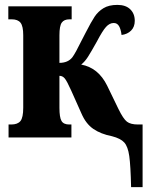

<svg xmlns="http://www.w3.org/2000/svg" viewBox="-20 -562 616 785"><path d="M438 -5Q392 -14 361.5 -35Q331 -56 313 -98L271 -192Q254 -230 245 -241Q236 -252 223 -252V-121Q223 -82 231.5 -67.5Q240 -53 263 -53H272V0H15V-53H26Q52 -53 63.5 -67Q75 -81 75 -122V-418Q75 -455 64 -469Q53 -483 28 -483H14V-536H273V-483H264Q242 -483 232.5 -469.5Q223 -456 223 -418V-305Q258 -305 276 -328Q288 -344 315 -399L330 -428Q353 -473 367 -494Q381 -515 403 -528.5Q425 -542 460 -542Q494 -542 512.5 -524Q531 -506 531 -477Q531 -452 516 -437Q501 -422 477 -419Q474 -443 466.5 -455.5Q459 -468 445 -468Q428 -468 413.5 -452Q399 -436 376 -392Q352 -349 339.5 -329.5Q327 -310 312 -298Q382 -285 418 -212L464 -117Q484 -76 499 -64.5Q514 -53 544 -53H563V203H516Q514 115 508.5 76Q503 37 488 20.5Q473 4 438 -5Z"/></svg>

Font: Noto Serif CondExtraBold
Style: Regular
Weight: 800
Width: 3
Designer: Monotype Design Team
Foundry: Monotype Imaging Inc.
Version: Version 1.001